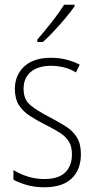

<svg xmlns="http://www.w3.org/2000/svg" viewBox="-20 -784 401 814"><path d="M323 -130Q323 -65 284 -27.5Q245 10 168 10Q126 10 92.5 0Q59 -10 37 -22V-63Q64 -46 98 -35.5Q132 -25 168 -25Q228 -25 256.5 -53Q285 -81 285 -130Q285 -163 272 -184Q259 -205 234 -221Q209 -237 175 -254Q137 -273 107.5 -292Q78 -311 60.5 -338Q43 -365 43 -407Q43 -465 82.5 -502Q122 -539 196 -539Q231 -539 262 -531Q293 -523 318 -510L302 -477Q257 -505 195 -505Q143 -505 111.5 -480Q80 -455 80 -407Q80 -362 109 -338Q138 -314 191 -287Q227 -268 257.5 -249Q288 -230 305.5 -202.5Q323 -175 323 -130ZM296 -757Q280 -734 256.5 -706Q233 -678 208 -651.5Q183 -625 162 -606H138V-616Q170 -653 199.5 -690.5Q229 -728 252 -764H296Z"/></svg>

Font: Noto Sans Arabic Cond ExtLt
Style: Regular
Weight: 200
Width: 3
Designer: Monotype Design Team, Nadine Chahine, Nizar Qandah and Khaled Hosny
Foundry: Monotype Imaging Inc.
Version: Version 2.012; ttfautohint (v1.8.4.7-5d5b)